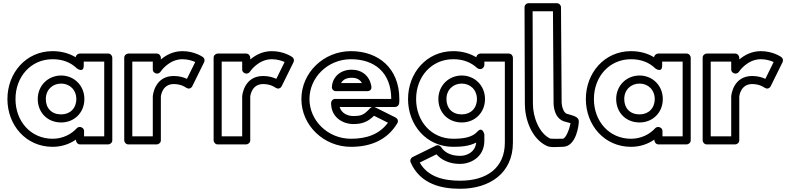

<svg xmlns="http://www.w3.org/2000/svg" viewBox="-20 -870 4894 1190"><path d="M76 -256C76 -394.4 171.3 -503 306 -503C369.4 -503 419.5 -482.3 456.5 -446.1C456.5 -446.1 499 -414.5 499 -464V-488H626V-25H501V-58C501 -73.1 486.7 -83 476 -83H474C466.9 -83 459.7 -79.5 455.5 -74.8C422 -37.8 368.5 -10 306 -10C171.2 -10 76 -117.7 76 -256ZM26 -256C26 -94.3 140.8 40 306 40C361.6 40 410.6 22.9 451 -4.9V0C451 10.7 460.9 25 476 25H651C661.7 25 676 15.1 676 0V-513C676 -523.7 666.1 -538 651 -538H474C464 -538 450.2 -529.2 449.1 -515C409.3 -539.3 360.2 -553 306 -553C140.7 -553 26 -417.6 26 -256ZM214 -256C214 -173.1 273.7 -111 359 -111C441.4 -111 503 -172.8 503 -256C503 -340.6 438.4 -402 359 -402C278.8 -402 214 -340.7 214 -256ZM264 -256C264 -313.3 305.2 -352 359 -352C411.6 -352 453 -313.4 453 -256C453 -199.2 414.6 -161 359 -161C300.3 -161 264 -198.9 264 -256Z M1133 -326.8 1145.4 -321.3C1156 -319.7 1166.7 -325.3 1171.4 -334.9L1245.4 -484.9C1250.7 -495.6 1247.4 -509.5 1237.2 -516.6C1235.3 -517.9 1185 -553 1111 -553C1051.9 -553 1007.9 -527.4 977 -501.3V-513C977 -523.7 967.1 -538 952 -538H775C764.3 -538 750 -528.1 750 -513V0C750 10.7 759.9 25 775 25H952C962.7 25 977 15.1 977 0V-270C977.3 -281.2 988.2 -349 1057 -349C1104.3 -349 1131.4 -328.1 1133 -326.8ZM800 -25V-488H927V-439C927 -423.9 941.3 -414 952 -414H954C962.7 -414 970.8 -419.2 974.8 -425.2C977.3 -429.1 1027.4 -503 1111 -503C1144.6 -503 1173.4 -493.1 1190 -485.6L1138.6 -381.3C1120.2 -390 1092.5 -399 1057 -399C942.5 -399 927 -286.6 927 -270V-25Z M1687 -326.8 1699.4 -321.3C1710 -319.7 1720.7 -325.3 1725.4 -334.9L1799.4 -484.9C1804.7 -495.6 1801.4 -509.5 1791.2 -516.6C1789.3 -517.9 1739 -553 1665 -553C1605.9 -553 1561.9 -527.4 1531 -501.3V-513C1531 -523.7 1521.1 -538 1506 -538H1329C1318.3 -538 1304 -528.1 1304 -513V0C1304 10.7 1313.9 25 1329 25H1506C1516.7 25 1531 15.1 1531 0V-270C1531.3 -281.2 1542.2 -349 1611 -349C1658.3 -349 1685.4 -328.1 1687 -326.8ZM1354 -25V-488H1481V-439C1481 -423.9 1495.3 -414 1506 -414H1508C1516.7 -414 1524.8 -419.2 1528.8 -425.2C1531.3 -429.1 1581.4 -503 1665 -503C1698.6 -503 1727.4 -493.1 1744 -485.6L1692.6 -381.3C1674.2 -390 1646.5 -399 1611 -399C1496.5 -399 1481 -286.6 1481 -270V-25Z M2286 -207C2281.7 -205.7 2277.7 -203.3 2274.7 -200.1C2234.3 -156.8 2220.3 -151 2168 -151C2136.1 -151 2096.3 -166.9 2085.1 -207ZM2300 -207H2429C2440.2 -207 2451.6 -215.6 2453.7 -227.9C2455.3 -237.9 2455 -248.7 2455 -256C2455 -450.2 2322.1 -553 2155 -553C1987 -553 1848 -420.6 1848 -256C1848 -92.3 1987 40 2155 40C2274.4 40 2379 -0.1 2442.5 -106.2C2451.2 -120.8 2443.6 -135.7 2432.2 -141.4L2304.2 -205.4C2303.3 -205.8 2301.4 -206.6 2300 -207ZM2405 -257H2057C2041.9 -257 2032 -242.7 2032 -232C2032 -134.4 2115.6 -101 2168 -101C2223.1 -101 2258.6 -113.7 2298.2 -152.5L2384.5 -109.3C2331.8 -38.5 2254 -10 2155 -10C2013 -10 1898 -121.7 1898 -256C1898 -391.4 2013 -503 2155 -503C2299.9 -503 2404.1 -422.1 2405 -257ZM2062 -305H2257C2266.8 -305 2285.1 -310.8 2281.7 -333.7C2272 -399.5 2222.9 -438 2160 -438C2087.6 -438 2040.9 -391.7 2037.1 -331.6C2036.2 -318.7 2045.5 -305 2062 -305ZM2094 -355C2103.6 -373.3 2123.2 -388 2160 -388C2191.4 -388 2211.4 -376.5 2223.2 -355Z M2581.5 137.4 2685.3 86.6C2713 118.5 2760.9 146 2832 146C2888.2 146 2982 110.8 2982 1V-37C2982 -37 2970.9 -89.7 2938.5 -53.8C2908.5 -20.6 2857.8 -10 2789 -10C2654.2 -10 2559 -117.7 2559 -256C2559 -394.4 2654.3 -503 2789 -503C2851.5 -503 2899.7 -483.3 2937 -448.7C2941.6 -444.4 2947.7 -442 2954 -442H2957C2972.1 -442 2982 -456.3 2982 -467V-488H3109V14C3109 169.4 2998.5 250 2832 250C2733.8 250 2632.7 228.6 2581.5 137.4ZM2537 103.5C2526 108.9 2519.6 123.4 2525 135.9C2585.2 275.1 2722.8 300 2832 300C3015.5 300 3159 202.6 3159 14V-513C3159 -523.7 3149.1 -538 3134 -538H2957C2947 -538 2933.2 -529.2 2932.1 -514.9C2892.9 -539 2843.6 -553 2789 -553C2623.7 -553 2509 -417.6 2509 -256C2509 -94.3 2623.8 40 2789 40C2840.8 40 2888.7 35.6 2931.4 13.6C2925.3 74.1 2872.1 96 2832 96C2763.1 96 2728.9 65.7 2714.3 41.9C2708 31.6 2693.7 26.8 2682 32.5ZM2697 -256C2697 -173.1 2756.7 -111 2842 -111C2924.4 -111 2986 -172.8 2986 -256C2986 -340.6 2921.4 -402 2842 -402C2761.8 -402 2697 -340.7 2697 -256ZM2747 -256C2747 -313.3 2788.2 -352 2842 -352C2894.6 -352 2936 -313.4 2936 -256C2936 -199.2 2897.6 -161 2842 -161C2783.3 -161 2747 -198.9 2747 -256Z M3281.1 -800H3407.2L3411 -233.9C3411 -233.9 3407.1 -130.5 3487.2 -114.6C3501.5 -110.5 3509.3 -108.4 3516.3 -106.4C3510.1 -71.9 3487.2 -10 3467 -10C3437.8 -10 3398.7 -9.3 3389.6 -11.1C3320.7 -44.6 3283 -145.6 3283 -225.1ZM3256 -850C3242.2 -850 3231 -838.5 3231 -824.9L3233 -225C3233 -134.9 3272.4 -10.9 3369.5 34.7C3394.3 46 3435.3 40 3467 40C3555.5 40 3566.7 -105.3 3566.7 -105.3C3572.9 -142.6 3548.9 -148.7 3500 -163C3499.4 -163.2 3498.2 -163.5 3497.3 -163.6C3467.6 -168.8 3461.1 -224.8 3461 -234L3457 -825.2C3456.9 -837.4 3446.3 -850 3432 -850Z M3661 -256C3661 -394.4 3756.3 -503 3891 -503C3954.4 -503 4004.5 -482.3 4041.5 -446.1C4041.5 -446.1 4084 -414.5 4084 -464V-488H4211V-25H4086V-58C4086 -73.1 4071.7 -83 4061 -83H4059C4051.9 -83 4044.7 -79.5 4040.5 -74.8C4007 -37.8 3953.5 -10 3891 -10C3756.2 -10 3661 -117.7 3661 -256ZM3611 -256C3611 -94.3 3725.8 40 3891 40C3946.6 40 3995.6 22.9 4036 -4.9V0C4036 10.7 4045.9 25 4061 25H4236C4246.7 25 4261 15.1 4261 0V-513C4261 -523.7 4251.1 -538 4236 -538H4059C4049 -538 4035.2 -529.2 4034.1 -515C3994.3 -539.3 3945.2 -553 3891 -553C3725.7 -553 3611 -417.6 3611 -256ZM3799 -256C3799 -173.1 3858.7 -111 3944 -111C4026.4 -111 4088 -172.8 4088 -256C4088 -340.6 4023.4 -402 3944 -402C3863.8 -402 3799 -340.7 3799 -256ZM3849 -256C3849 -313.3 3890.2 -352 3944 -352C3996.6 -352 4038 -313.4 4038 -256C4038 -199.2 3999.6 -161 3944 -161C3885.3 -161 3849 -198.9 3849 -256Z M4718 -326.8 4730.4 -321.3C4741 -319.7 4751.7 -325.3 4756.4 -334.9L4830.4 -484.9C4835.7 -495.6 4832.4 -509.5 4822.2 -516.6C4820.3 -517.9 4770 -553 4696 -553C4636.9 -553 4592.9 -527.4 4562 -501.3V-513C4562 -523.7 4552.1 -538 4537 -538H4360C4349.3 -538 4335 -528.1 4335 -513V0C4335 10.7 4344.9 25 4360 25H4537C4547.7 25 4562 15.1 4562 0V-270C4562.3 -281.2 4573.2 -349 4642 -349C4689.3 -349 4716.4 -328.1 4718 -326.8ZM4385 -25V-488H4512V-439C4512 -423.9 4526.3 -414 4537 -414H4539C4547.7 -414 4555.8 -419.2 4559.8 -425.2C4562.3 -429.1 4612.4 -503 4696 -503C4729.6 -503 4758.4 -493.1 4775 -485.6L4723.6 -381.3C4705.2 -390 4677.5 -399 4642 -399C4527.5 -399 4512 -286.6 4512 -270V-25Z"/></svg>

Font: Hussar Ekologiczny
Style: Regular
Weight: 400
Foundry: Cannot Into Space Fonts
Version: Version 0.97